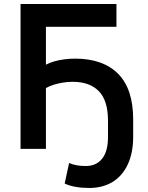

<svg xmlns="http://www.w3.org/2000/svg" viewBox="-20 -739 735 953"><path d="M423 194Q387 194 355.5 188.5Q324 183 301 172L323 70Q341 78 361.5 81.5Q382 85 406 85Q458 85 487 48.5Q516 12 516 -58V-140Q516 -240 470.5 -286.5Q425 -333 340 -333Q316 -333 292 -329Q268 -325 247 -318.5Q226 -312 208 -302V0H82V-719H558V-606H208V-418Q224 -427 248 -434Q272 -441 299 -444.5Q326 -448 353 -448Q491 -448 566 -373Q641 -298 641 -146V-61Q641 20 614 77.5Q587 135 538 164.5Q489 194 423 194Z"/></svg>

Font: Nunitoga
Style: Bold
Weight: 700
Designer: Vernon Adams
Foundry: Vernon Adams
Version: Version 1.0